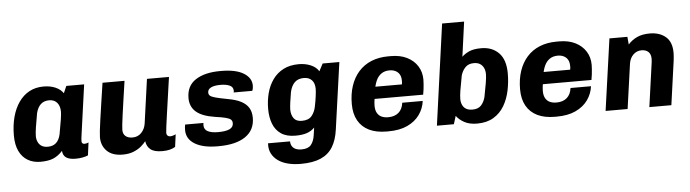

<svg xmlns="http://www.w3.org/2000/svg" viewBox="-52 -949 4904 1364"><g transform="rotate(-5 2400.0 -267.0)"><path d="M204 10Q152 10 113 -13Q74 -36 52.5 -81Q31 -126 31 -192Q31 -264 47 -324Q63 -384 94 -428.5Q125 -473 169.5 -497Q214 -521 271 -521Q318 -521 354.5 -505.5Q391 -490 411 -461L433 -511H560L512 -167Q508 -141 507 -129Q506 -117 506 -109Q506 -100 511.5 -95Q517 -90 526 -90Q533 -90 540.5 -92Q548 -94 555 -97L543 -6Q527 1 504.5 5.5Q482 10 454 10Q410 10 387 -5.5Q364 -21 362 -54Q331 -20 295.5 -5Q260 10 204 10ZM265 -92Q301 -92 323.5 -112Q346 -132 355 -172Q368 -241 373.5 -278Q379 -315 379 -332Q379 -372 359 -396Q339 -420 302 -420Q265 -420 242 -398.5Q219 -377 209 -336Q198 -276 192 -236Q186 -196 186 -174Q186 -151 195 -132Q204 -113 221 -102.5Q238 -92 265 -92Z M790 10Q716 10 677.5 -28.5Q639 -67 639 -127Q639 -141 642.5 -173Q646 -205 653 -253.5Q660 -302 669.5 -367Q679 -432 691 -511H848Q837 -436 828.5 -377Q820 -318 814 -274.5Q808 -231 805 -204Q802 -177 802 -165Q802 -136 820 -120.5Q838 -105 870 -105Q908 -105 933 -131Q958 -157 964 -196L1008 -511H1165Q1155 -442 1145.5 -375Q1136 -308 1128 -252.5Q1120 -197 1115.5 -161.5Q1111 -126 1111 -118Q1111 -104 1118.5 -97Q1126 -90 1136 -90Q1154 -90 1177 -101L1165 -12Q1149 -2 1126.5 4Q1104 10 1072 10Q1015 10 988.5 -11.5Q962 -33 957 -71Q945 -55 923 -36Q901 -17 868 -3.5Q835 10 790 10Z M1465 10Q1363 10 1304.5 -25.5Q1246 -61 1246 -125Q1246 -137 1247 -147Q1248 -157 1250 -164H1381Q1380 -161 1379.5 -158Q1379 -155 1379 -148Q1379 -117 1405.5 -103.5Q1432 -90 1478 -90Q1533 -90 1560.5 -103Q1588 -116 1588 -144Q1588 -160 1578.5 -169.5Q1569 -179 1542.5 -186Q1516 -193 1465 -200Q1374 -214 1332 -251Q1290 -288 1290 -349Q1290 -436 1355 -478.5Q1420 -521 1531 -521H1538Q1642 -521 1697.5 -487Q1753 -453 1753 -398Q1753 -389 1751.5 -380Q1750 -371 1746 -361H1613Q1615 -365 1615 -368Q1615 -371 1615 -375Q1614 -401 1589 -412Q1564 -423 1524 -423Q1480 -423 1456.5 -411Q1433 -399 1433 -376Q1433 -363 1442 -354Q1451 -345 1480.5 -337Q1510 -329 1568 -318Q1626 -308 1662 -289Q1698 -270 1715.5 -241Q1733 -212 1733 -170Q1733 -83 1665.5 -36.5Q1598 10 1473 10Z M2044 186Q1996 186 1955 176Q1914 166 1884 145Q1854 124 1838 93Q1822 62 1825 20H1982Q1982 39 1990.5 53.5Q1999 68 2016 76Q2033 84 2059 84Q2106 84 2126.5 59Q2147 34 2153 -8L2161 -63Q2138 -39 2105.5 -28Q2073 -17 2024 -17Q1961 -17 1922 -43.5Q1883 -70 1865 -116.5Q1847 -163 1847 -223Q1847 -282 1861 -335.5Q1875 -389 1905 -431Q1935 -473 1981 -497Q2027 -521 2092 -521Q2137 -521 2175.5 -505Q2214 -489 2233 -458L2261 -511H2380L2313 -34Q2303 39 2273 88Q2243 137 2187.5 161.5Q2132 186 2044 186ZM2079 -118Q2127 -118 2149.5 -145.5Q2172 -173 2179 -211Q2187 -249 2191.5 -284Q2196 -319 2196 -336Q2196 -376 2175.5 -398Q2155 -420 2119 -420Q2077 -420 2053 -396.5Q2029 -373 2019 -329Q2012 -290 2007.5 -255Q2003 -220 2003 -205Q2003 -168 2020.5 -143Q2038 -118 2079 -118Z M2672 10Q2598 10 2547 -15Q2496 -40 2469 -88Q2442 -136 2442 -206Q2442 -278 2461.5 -336Q2481 -394 2518 -435.5Q2555 -477 2608.5 -499Q2662 -521 2730 -521H2749Q2815 -521 2863 -497Q2911 -473 2937.5 -431Q2964 -389 2964 -335Q2964 -321 2962.5 -303Q2961 -285 2959 -266Q2957 -247 2953 -228H2538L2615 -278Q2611 -257 2606.5 -229Q2602 -201 2602 -180Q2602 -148 2613.5 -128Q2625 -108 2645 -99Q2665 -90 2692 -90Q2738 -90 2766 -114Q2794 -138 2800 -184H2946Q2939 -130 2907.5 -86Q2876 -42 2820.5 -16Q2765 10 2684 10ZM2616 -295 2550 -314H2809Q2811 -324 2811 -329.5Q2811 -335 2811 -340Q2811 -368 2800.5 -385.5Q2790 -403 2771.5 -412Q2753 -421 2730 -421Q2695 -421 2671.5 -404.5Q2648 -388 2635 -360Q2622 -332 2616 -295Z M3317 10Q3264 10 3227.5 -9.5Q3191 -29 3170 -58L3152 0H3031L3131 -720H3288L3254 -472Q3274 -492 3306 -506.5Q3338 -521 3392 -521Q3470 -521 3517.5 -472.5Q3565 -424 3565 -326Q3565 -265 3552.5 -205Q3540 -145 3511.5 -96.5Q3483 -48 3435 -19Q3387 10 3317 10ZM3293 -92Q3334 -92 3355 -115Q3376 -138 3385 -173Q3397 -232 3403.5 -272.5Q3410 -313 3410 -334Q3410 -360 3401 -379Q3392 -398 3375 -409Q3358 -420 3331 -420Q3292 -420 3270 -397Q3248 -374 3238 -340Q3225 -273 3219 -235.5Q3213 -198 3213 -174Q3213 -150 3222 -131Q3231 -112 3248.5 -102Q3266 -92 3293 -92Z M3872 10Q3798 10 3747 -15Q3696 -40 3669 -88Q3642 -136 3642 -206Q3642 -278 3661.5 -336Q3681 -394 3718 -435.5Q3755 -477 3808.5 -499Q3862 -521 3930 -521H3949Q4015 -521 4063 -497Q4111 -473 4137.5 -431Q4164 -389 4164 -335Q4164 -321 4162.5 -303Q4161 -285 4159 -266Q4157 -247 4153 -228H3738L3815 -278Q3811 -257 3806.5 -229Q3802 -201 3802 -180Q3802 -148 3813.5 -128Q3825 -108 3845 -99Q3865 -90 3892 -90Q3938 -90 3966 -114Q3994 -138 4000 -184H4146Q4139 -130 4107.5 -86Q4076 -42 4020.5 -16Q3965 10 3884 10ZM3816 -295 3750 -314H4009Q4011 -324 4011 -329.5Q4011 -335 4011 -340Q4011 -368 4000.5 -385.5Q3990 -403 3971.5 -412Q3953 -421 3930 -421Q3895 -421 3871.5 -404.5Q3848 -388 3835 -360Q3822 -332 3816 -295Z M4234 0 4306 -511H4434L4439 -456Q4468 -488 4505 -504.5Q4542 -521 4594 -521Q4664 -521 4707.5 -484Q4751 -447 4751 -370Q4751 -360 4750 -346Q4749 -332 4747 -315L4703 0H4546L4590 -314Q4591 -323 4591.5 -330Q4592 -337 4592 -341Q4592 -374 4574 -390.5Q4556 -407 4526 -407Q4491 -407 4466.5 -383Q4442 -359 4436 -320L4391 0Z"/></g></svg>

Font: Chivo Mono
Style: Bold Italic
Weight: 700
Italic angle: -8.05°
Monospace: yes
Version: Version 1.008